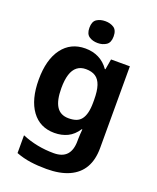

<svg xmlns="http://www.w3.org/2000/svg" viewBox="-178 -864 988 1207"><g transform="rotate(20 316.5 -260.0)"><path d="M255 -556Q305 -556 345 -536Q385 -516 413 -476H417L429 -546H555V1Q555 79 524.5 132Q494 185 433 212.5Q372 240 282 240Q224 240 174.5 233Q125 226 78 208V89Q128 110 181.5 120.5Q235 131 291 131Q349 131 377.5 100Q406 69 406 7V-4Q406 -21 407.5 -39Q409 -57 410 -71H406Q378 -28 339 -9Q300 10 251 10Q154 10 99.5 -64.5Q45 -139 45 -272Q45 -406 101 -481Q157 -556 255 -556ZM302 -435Q267 -435 243.5 -416.5Q220 -398 208.5 -361.5Q197 -325 197 -270Q197 -188 223 -147.5Q249 -107 304 -107Q333 -107 354 -114.5Q375 -122 388.5 -139.5Q402 -157 409 -185Q416 -213 416 -253V-271Q416 -330 404 -366Q392 -402 367 -418.5Q342 -435 302 -435ZM314 -760Q347 -760 371 -744.5Q395 -729 395 -687Q395 -646 371 -630Q347 -614 314 -614Q280 -614 256.5 -630Q233 -646 233 -687Q233 -729 256.5 -744.5Q280 -760 314 -760Z"/></g></svg>

Font: Noto Sans Devanagari
Style: Regular
Weight: 400
Designer: Jelle Bosma - Monotype Design Team
Foundry: Monotype Imaging Inc.
Version: Version 2.003